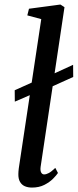

<svg xmlns="http://www.w3.org/2000/svg" viewBox="-20 -838 351 868"><path d="M47 -378.5 46.5 -430 146.5 -475 190.5 -490 310.5 -545 311 -490 188 -434.5 142 -419.5ZM163.5 -83Q161.5 -66.5 166.2 -58Q171 -49.5 179.5 -49.5Q189 -49.5 200.8 -55.8Q212.5 -62 230 -79L242 -56Q235.5 -46 220 -30.2Q204.5 -14.5 180.5 -2.2Q156.5 10 124.5 10Q106.5 10 92.5 4Q78.5 -2 70.5 -15.8Q62.5 -29.5 63 -51.5Q63 -56 63.5 -63Q64 -70 65 -77.5Q66 -85 67 -91L166.5 -751.5L103.5 -768.5L111 -798.5L253 -817.5L271.5 -805.5Z"/></svg>

Font: Merriweather 48pt
Style: Italic
Weight: 400
Italic angle: -7.8°
Version: Version 2.101